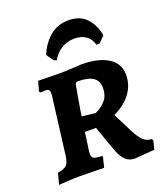

<svg xmlns="http://www.w3.org/2000/svg" viewBox="-136 -822 809 929"><g transform="rotate(-20 268.5 -357.5)"><path d="M204 -113Q201 -97 201 -85Q201 -66 211.5 -60.5Q222 -55 254 -54L256 -49L243 3L119 1Q88 1 54 3Q20 5 10 6L25 -51Q58 -56 71 -69Q84 -82 88 -115L125 -409Q126 -414 126 -423Q126 -436 121.5 -441Q117 -446 106 -446L78 -445L73 -452L87 -502Q98 -502 129 -501Q160 -500 189 -500Q222 -500 258.5 -502Q295 -504 309 -505Q398 -505 447.5 -473.5Q497 -442 497 -384Q497 -333 467 -291Q437 -249 377 -220L429 -117Q447 -82 465 -65.5Q483 -49 507 -49L512 -40L501 4L399 12Q371 12 352 -5.5Q333 -23 319 -60L272 -192H215ZM370 -364Q370 -399 344.5 -416.5Q319 -434 267 -434Q259 -434 256 -430.5Q253 -427 251 -416Q242 -369 229 -290L226 -268L295 -260Q321 -270 345.5 -295Q370 -320 370 -364ZM206 -564 191 -570 166 -606Q187 -658 227 -692.5Q267 -727 324 -727Q384 -727 417 -690.5Q450 -654 459 -601L429 -570L412 -569Q403 -602 379 -618Q355 -634 321 -634Q285 -634 254.5 -616Q224 -598 206 -564Z"/></g></svg>

Font: Alegreya SC
Style: Bold Italic
Weight: 700
Italic angle: -7°
Designer: Juan Pablo del Peral
Foundry: Huerta Tipografica
Version: Version 2.007; ttfautohint (v1.6)